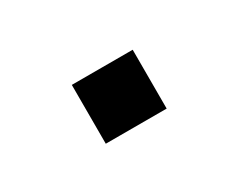

<svg xmlns="http://www.w3.org/2000/svg" viewBox="-33 -436 408 325"><g transform="rotate(-30 171.0 -273.5)"><path d="M228 -331V-216H109V-331Z"/></g></svg>

Font: XXII Aven Bold
Style: Regular
Weight: 700
Designer: Lecter Johnson
Foundry: Doubletwo Studios
Version: Version 1.001